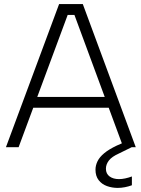

<svg xmlns="http://www.w3.org/2000/svg" viewBox="-20 -720 692 939"><path d="M608 -33 624 0 563 30Q527 46 512.5 65Q498 84 498 105Q498 130 516 143Q534 156 562 156Q576 156 592.5 152.5Q609 149 625 143V186Q609 192 591 195.5Q573 199 556 199Q528 199 503 190Q478 181 462.5 161Q447 141 447 110Q447 89 457 68.5Q467 48 490 29Q513 10 551 -8ZM344 -647H311L71 0H9L269 -700H385L644 0H583ZM124 -246H532V-193H124Z"/></svg>

Font: Albert Sans Light
Style: Regular
Weight: 300
Designer: Andreas Rasmussen
Foundry: a.Foundry
Version: Version 1.025